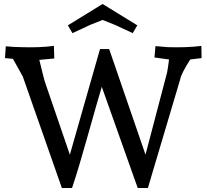

<svg xmlns="http://www.w3.org/2000/svg" viewBox="-20 -942 1035 962"><path d="M330 -167 481 -696H527L709 -167L817 -578Q821 -597 827 -644L754 -654L759 -711L794 -708Q813 -705 862.5 -705Q912 -705 950 -708L989 -712L990 -651L933 -644Q887 -571 883 -545L721 0H670L490 -507Q469 -438 421 -266.5Q373 -95 341 0H290L94 -559Q61 -619 45 -647L5 -651L9 -710L49 -707Q95 -705 134.5 -705Q174 -705 211 -708L250 -712L252 -649L177 -642Q202 -538 207 -526ZM494 -922 668 -815 645 -776 557 -817 494 -842 431 -817 343 -776 320 -815Z"/></svg>

Font: Andada
Style: Regular
Weight: 400
Designer: Carolina Giovagnoli
Foundry: Carolina Giovagnoli
Version: Version 1.002